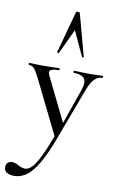

<svg xmlns="http://www.w3.org/2000/svg" viewBox="-143 -787 688 1124"><g transform="rotate(10 200.5 -224.5)"><path d="M335 -326.2Q335 -374 263.2 -374Q261.2 -374 261.2 -380.1Q261.2 -386.2 263.2 -386.2Q290 -386.2 304.2 -384.8L363.8 -383.8L400.9 -384.8Q412.1 -385.7 435.1 -386.2Q437 -386.2 437 -380.1Q437 -374 435.1 -374Q407.2 -374 387.2 -353.5Q367.2 -333 350.1 -288.1L231.9 27.8Q163.1 211.4 95.7 257.3Q61.5 280.8 27.3 280.8Q-36.1 280.8 -36.1 238.8Q-36.1 221.7 -25.6 212.4Q-15.1 203.1 -1 203.1Q16.6 203.1 39.1 215.6Q61.5 228 80.3 228Q99.1 228 119.6 208Q158.2 169.9 217.8 11.2L63 -303.2Q41 -347.2 28.6 -360.6Q16.1 -374 -2.9 -374Q-4.9 -374 -4.9 -380.1Q-4.9 -386.2 -2.9 -386.2L34.2 -384.8Q47.4 -383.8 69.8 -383.8L136.2 -384.8Q151.4 -385.7 175.8 -386.2Q178.7 -386.2 179 -380.1Q179.2 -374 175.8 -374Q120.1 -374 120.1 -352.1Q120.1 -347.2 125 -335L252.9 -74.2L327.1 -286.1Q335 -312 335 -326.2ZM305.2 -475.1Q305.2 -473.1 300.5 -472.2Q295.9 -471.2 294.9 -474.1L227.1 -621.1L158.2 -474.1Q157.2 -471.2 151.6 -472.7Q146 -474.1 147 -476.1L214.8 -725.1Q215.8 -730 226.6 -730Q237.3 -730 237.8 -725.1L305.2 -476.1Z"/></g></svg>

Font: Cormorant-Medium
Style: Regular
Weight: 500
Designer: Christian Thalmann (Catharsis Fonts)
Version: Version 3.000